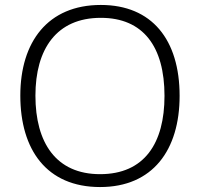

<svg xmlns="http://www.w3.org/2000/svg" viewBox="-20 -745 808 775"><path d="M705 -358C705 -585 593 -725 387 -725C173 -725 62 -576 62 -359C62 -141 168 10 384 10C597 10 705 -140 705 -358ZM123 -359C123 -547 208 -673 387 -673C558 -673 644 -557 644 -358C644 -167 563 -42 384 -42C206 -42 123 -169 123 -359Z"/></svg>

Font: Noto Sans Malayalam Light
Style: Regular
Weight: 300
Designer: Jelle Bosma - Monotype Design Team
Foundry: Monotype Imaging Inc.
Version: Version 2.104